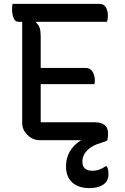

<svg xmlns="http://www.w3.org/2000/svg" viewBox="-20 -720 640 986"><path d="M183 0Q159 0 138.5 -13Q118 -26 106 -45.5Q94 -65 94 -86V-608H74Q57 -608 49.5 -628Q42 -648 42 -671Q42 -678 42.5 -685.5Q43 -693 44 -700H489Q508 -700 517.5 -690Q527 -680 530.5 -666.5Q534 -653 534 -642Q534 -632 533 -623.5Q532 -615 529 -608H167L165 -604Q179 -592 184 -575.5Q189 -559 189 -534V-371H420Q444 -371 455.5 -351.5Q467 -332 467 -308Q467 -302 466.5 -297Q466 -292 465 -288H189V-92H469Q498 -92 516.5 -78.5Q535 -65 535 -33Q535 -25 534 -15.5Q533 -6 531 -1L532 0Q522 7 501 13Q454 26 428.5 51.5Q403 77 403 110Q403 157 455 157Q490 157 522 134H528Q534 144 535.5 153.5Q537 163 537 175Q537 210 510.5 228Q484 246 440 246Q383 246 351 217Q319 188 319 134Q319 91 339 57Q359 23 397 0Z"/></svg>

Font: Recursive Mn Csl St
Style: Regular
Weight: 400
Monospace: yes
Version: Version 1.079;hotconv 1.0.112;makeotfexe 2.5.65598; ttfautoh